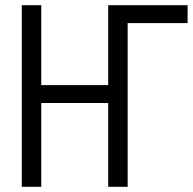

<svg xmlns="http://www.w3.org/2000/svg" viewBox="-20 -720 743 740"><path d="M703 -631H472V0H397V-323H139V0H64V-700H139V-392H397V-700H703Z"/></svg>

Font: PT Sans Narrow
Style: Regular
Weight: 400
Width: 3
Designer: A.Korolkova, O.Umpeleva, V.Yefimov
Foundry: ParaType Ltd
Version: Version 2.003W OFL